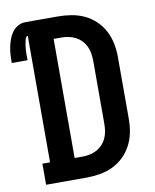

<svg xmlns="http://www.w3.org/2000/svg" viewBox="-112 -799 695 862"><g transform="rotate(-10 235.5 -367.5)"><path d="M28 0V-96H63V-673Q58 -673 55 -667.5Q52 -662 50.5 -656.5Q49 -651 48 -645Q47 -639 46 -633.5Q45 -628 44.5 -622.5Q44 -617 43.5 -611Q43 -605 43 -599.5Q43 -594 43 -588Q43 -582 43 -576.5Q43 -571 43 -565H-29Q-29 -583 -28 -601Q-27 -619 -23.5 -636.5Q-20 -654 -14 -671Q-8 -688 2.5 -702.5Q13 -717 29 -726Q45 -735 63 -735H211Q242 -735 272.5 -730Q303 -725 331 -712Q359 -699 381.5 -677.5Q404 -656 418.5 -628.5Q433 -601 439 -570.5Q445 -540 445 -509V-226Q445 -195 439 -164.5Q433 -134 418.5 -106.5Q404 -79 381.5 -57.5Q359 -36 331 -23Q303 -10 272.5 -5Q242 0 211 0ZM175 -96H211Q228 -96 244.5 -99.5Q261 -103 276 -111Q291 -119 302.5 -131.5Q314 -144 321 -159.5Q328 -175 330.5 -192Q333 -209 333 -226V-509Q333 -526 330.5 -543Q328 -560 321 -575.5Q314 -591 302.5 -603.5Q291 -616 276 -624Q261 -632 244.5 -635.5Q228 -639 211 -639H175Z"/></g></svg>

Font: Iosevka Slab
Style: Bold
Weight: 700
Monospace: yes
Designer: Belleve Invis
Foundry: Belleve Invis
Version: Version 11.1.1; ttfautohint (v1.8.3)